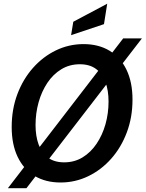

<svg xmlns="http://www.w3.org/2000/svg" viewBox="-20 -946 770 1010"><path d="M628 -744H726.5L119 44H21.5ZM298.5 14Q219.5 14 161.8 -20.8Q104 -55.5 72.8 -121Q41.5 -186.5 41.5 -278Q41.5 -371 71.2 -450.2Q101 -529.5 153.5 -588.8Q206 -648 274.2 -681Q342.5 -714 419.5 -714Q498.5 -714 556.2 -679.2Q614 -644.5 645.5 -579Q677 -513.5 677 -422Q677 -329 647.2 -249.8Q617.5 -170.5 565 -111.2Q512.5 -52 444 -19Q375.5 14 298.5 14ZM317.5 -92Q371.5 -92 414.5 -118.2Q457.5 -144.5 488 -189.8Q518.5 -235 534.8 -292.2Q551 -349.5 551 -412Q551 -470 534.8 -514.2Q518.5 -558.5 485.2 -583.2Q452 -608 400 -608Q346 -608 302.8 -581.8Q259.5 -555.5 229.2 -510.2Q199 -465 183 -407.8Q167 -350.5 167 -288Q167 -230.5 183 -186.2Q199 -142 232.2 -117Q265.5 -92 317.5 -92ZM354 -761 365.5 -831.5 544 -926.5 527 -819Z"/></svg>

Font: Cabin SemiCondensedSemiBold
Style: Italic
Weight: 600
Width: 4
Italic angle: -10°
Designer: Pablo Impallari
Foundry: Pablo Impallari. http://www.impallari.com Igino Marini. http://www.ikern.com
Version: Version 3.001